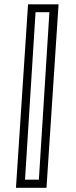

<svg xmlns="http://www.w3.org/2000/svg" viewBox="-20 -770 352 890"><path d="M195.5 100.5H54L110 -750H251.5ZM160.2 62.8 209 -713.5H144.8L96 62.8Z"/></svg>

Font: Tourney Thin
Style: Italic
Weight: 100
Italic angle: -12°
Designer: Tyler Finck
Foundry: Etcetera Type Co
Version: Version 1.015